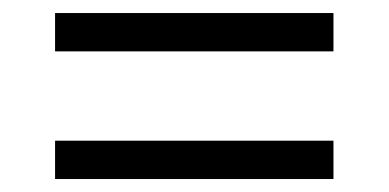

<svg xmlns="http://www.w3.org/2000/svg" viewBox="-20 -505 599 296"><path d="M494.1 -288.1V-229H64.9V-288.1ZM494.1 -484.9V-425.8H64.9V-484.9Z"/></svg>

Font: Sahl Naskh
Style: Regular
Weight: 400
Designer: Pascal Zoghbi
Version: Version 1.001